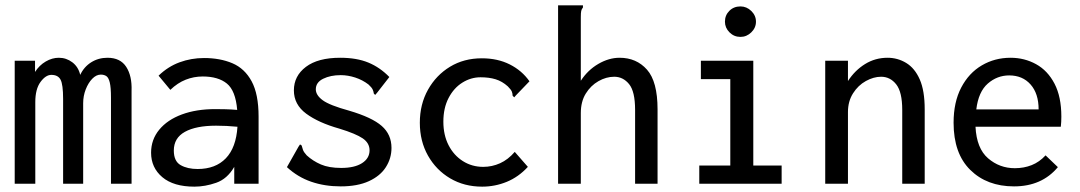

<svg xmlns="http://www.w3.org/2000/svg" viewBox="-20 -687 4040 718"><path d="M35 0V-460H111V-418Q127 -443 151 -457Q175 -471 200 -471Q228 -471 250.5 -454Q273 -437 280 -407Q294 -437 321 -454Q348 -471 382 -471Q430 -471 452 -437Q474 -403 472 -348V0H395V-322Q395 -360 390.5 -378.5Q386 -397 377.5 -402.5Q369 -408 357 -408Q340 -408 325 -392.5Q310 -377 300.5 -352.5Q291 -328 291 -301V0H216V-317Q216 -371 206.5 -389Q197 -407 172 -407Q151 -407 131.5 -380.5Q112 -354 112 -305V0Z M707 11Q629 11 587 -24.5Q545 -60 545 -116Q545 -165 575.5 -202Q606 -239 660 -259Q714 -279 785 -279Q802 -279 823 -278.5Q844 -278 867 -276Q861 -348 828.5 -374.5Q796 -401 738 -401Q705 -401 674.5 -389Q644 -377 617 -351L573 -404Q608 -438 651.5 -454Q695 -470 743 -470Q803 -470 849 -450.5Q895 -431 921 -383Q947 -335 947 -251V0H856V-63Q830 -18 788.5 -3.5Q747 11 707 11ZM630 -124Q630 -84 655.5 -69.5Q681 -55 719 -55Q786 -55 824.5 -95Q863 -135 868 -213Q827 -217 788 -217Q713 -217 671.5 -194Q630 -171 630 -124Z M1254 10Q1194 10 1143.5 -7.5Q1093 -25 1053 -62L1096 -138L1102 -147L1108 -143Q1110 -135 1113 -126.5Q1116 -118 1127 -106Q1150 -85 1180 -72Q1210 -59 1256 -59Q1306 -59 1334 -77Q1362 -95 1362 -125Q1362 -152 1336.5 -169.5Q1311 -187 1249 -206Q1171 -228 1125 -262Q1079 -296 1079 -349Q1079 -403 1124 -437Q1169 -471 1252 -471Q1314 -471 1357.5 -453Q1401 -435 1436 -399L1390 -340L1383 -332L1378 -337Q1377 -345 1373.5 -352.5Q1370 -360 1358 -371Q1336 -388 1308.5 -397Q1281 -406 1254 -406Q1216 -406 1188.5 -392.5Q1161 -379 1161 -353Q1161 -331 1187 -312Q1213 -293 1286 -273Q1371 -248 1407.5 -216Q1444 -184 1444 -134Q1444 -95 1423 -62Q1402 -29 1359.5 -9.5Q1317 10 1254 10Z M1783 11Q1716 11 1663.5 -20Q1611 -51 1580.5 -105Q1550 -159 1550 -228Q1550 -297 1580.5 -351.5Q1611 -406 1663 -437.5Q1715 -469 1782 -469Q1841 -469 1886.5 -446Q1932 -423 1960 -383L1909 -330L1903 -323L1897 -329Q1897 -337 1894 -344.5Q1891 -352 1879 -364Q1858 -383 1833.5 -390.5Q1809 -398 1777 -398Q1741 -398 1709 -378Q1677 -358 1657.5 -320.5Q1638 -283 1638 -232Q1638 -182 1657.5 -144Q1677 -106 1711 -84.5Q1745 -63 1787 -63Q1820 -63 1850 -76.5Q1880 -90 1905 -119L1954 -63Q1919 -25 1875 -7Q1831 11 1783 11Z M2067 -667H2160V-659Q2155 -653 2153.5 -646Q2152 -639 2152 -622V-385Q2178 -425 2217.5 -448Q2257 -471 2297 -471Q2360 -471 2399.5 -426.5Q2439 -382 2439 -278V0H2355V-276Q2355 -345 2332.5 -372.5Q2310 -400 2277 -400Q2247 -400 2218 -383.5Q2189 -367 2170.5 -337Q2152 -307 2152 -264V0H2067Z M2595 0V-68H2711V-391H2601V-460H2797V-68H2903V0ZM2749 -549Q2725 -549 2708 -566Q2691 -583 2691 -606Q2691 -630 2707.5 -646.5Q2724 -663 2749 -663Q2772 -663 2789.5 -646Q2807 -629 2807 -606Q2807 -583 2789.5 -566Q2772 -549 2749 -549Z M3066 0V-460H3151V-384Q3177 -424 3215 -447.5Q3253 -471 3299 -471Q3337 -471 3369 -451.5Q3401 -432 3419.5 -390Q3438 -348 3438 -278V0H3354V-276Q3354 -343 3331.5 -371.5Q3309 -400 3275 -400Q3247 -400 3218 -384Q3189 -368 3170 -338Q3151 -308 3151 -268V0Z M3772 10Q3671 10 3608.5 -51.5Q3546 -113 3546 -228Q3546 -305 3574.5 -359.5Q3603 -414 3651.5 -442.5Q3700 -471 3759 -471Q3811 -471 3854.5 -447Q3898 -423 3923.5 -374Q3949 -325 3949 -251Q3949 -242 3948.5 -231.5Q3948 -221 3947 -213H3628Q3632 -132 3675 -95Q3718 -58 3775 -58Q3809 -58 3838 -69.5Q3867 -81 3890 -106L3936 -62Q3876 10 3772 10ZM3631 -278H3864Q3864 -337 3834 -371Q3804 -405 3754 -405Q3709 -405 3674 -374.5Q3639 -344 3631 -278Z"/></svg>

Font: Inconsolata Medium
Style: Regular
Weight: 500
Monospace: yes
Designer: Raph Levien, Cyreal, Brenton Simpson
Foundry: Raph Levien, Cyreal, Google
Version: Version 3.001; ttfautohint (v1.8.2.53-6de2)